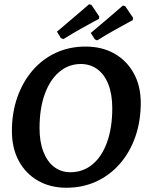

<svg xmlns="http://www.w3.org/2000/svg" viewBox="-20 -871 695 903"><path d="M292 12Q217 12 159 -21Q101 -54 68.5 -114Q36 -174 36 -255Q36 -341 61.5 -413.5Q87 -486 133 -539.5Q179 -593 242.5 -622.5Q306 -652 382 -652Q460 -652 518 -619Q576 -586 609 -526.5Q642 -467 642 -387Q642 -301 616.5 -228Q591 -155 544 -101Q497 -47 433 -17.5Q369 12 292 12ZM311 -61Q370 -61 414.5 -97.5Q459 -134 483.5 -202Q508 -270 508 -362Q508 -427 490 -473.5Q472 -520 438.5 -545Q405 -570 360 -570Q303 -570 259 -533Q215 -496 190.5 -428.5Q166 -361 166 -268Q166 -204 184 -157.5Q202 -111 234.5 -86Q267 -61 311 -61ZM445 -782Q445 -782 420.5 -769Q396 -756 358 -734.5Q320 -713 278 -687L266 -692L248 -722Q284 -753 319 -782.5Q354 -812 376.5 -831.5Q399 -851 399 -851L410 -848L447 -793ZM604 -776Q604 -776 579.5 -763Q555 -750 517 -728.5Q479 -707 437 -681L426 -686L407 -716Q443 -746 478 -776Q513 -806 535.5 -825.5Q558 -845 558 -845L569 -842L606 -787Z"/></svg>

Font: Alegreya SemiBold
Style: Italic
Weight: 600
Italic angle: -7°
Designer: Juan Pablo del Peral
Foundry: Huerta Tipografica
Version: Version 2.009